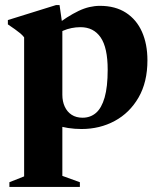

<svg xmlns="http://www.w3.org/2000/svg" viewBox="-20 -495 630 756"><path d="M404 -220.5Q404 -307.5 376.2 -347.8Q348.5 -388 297 -388Q279 -388 261.8 -384.5Q244.5 -381 228.8 -374.2Q213 -367.5 199 -356.5L190 -387.5Q218 -410 242.8 -425.8Q267.5 -441.5 289.5 -452Q311.5 -462.5 332.2 -467.2Q353 -472 373.5 -472Q434 -472 475.8 -445Q517.5 -418 539 -369.8Q560.5 -321.5 560.5 -257.5Q560.5 -171.5 525.5 -111Q490.5 -50.5 431.8 -18.8Q373 13 301 13Q274 13 248 9Q222 5 195.5 -3.5Q169 -12 139.5 -25.5H225.5V197.5L294.5 222.5V241H17V222.5L75 199.5V-348Q68.5 -356.5 59.5 -364Q50.5 -371.5 38.8 -379.8Q27 -388 11 -399V-416L200.5 -475H214.5L225.5 -398V-122Q225.5 -95.5 235 -75Q244.5 -54.5 262.2 -43Q280 -31.5 305 -31.5Q336 -31.5 358 -50.5Q380 -69.5 392 -111.2Q404 -153 404 -220.5Z"/></svg>

Font: Newsreader 36pt
Style: Bold
Weight: 700
Designer: Hugues Gentile
Foundry: Production Type
Version: Version 1.003